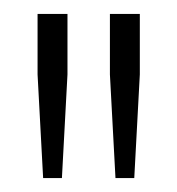

<svg xmlns="http://www.w3.org/2000/svg" viewBox="-20 -708 254 276"><path d="M146 -452 138 -601V-688H181V-601L173 -452ZM42 -452 34 -601V-688H77V-601L69 -452Z"/></svg>

Font: Saira UltraCondensed ExtraLight
Style: Regular
Weight: 250
Width: 1
Designer: Hector Gatti with collaboration of the Omnibus-Type team
Foundry: Omnibus-Type
Version: Version 1.101